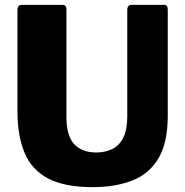

<svg xmlns="http://www.w3.org/2000/svg" viewBox="-20 -762 764 792"><path d="M672 -284Q672 -174 634 -109.5Q596 -45 526 -17.5Q456 10 362 10Q247 10 179 -25.5Q111 -61 81.5 -131.5Q52 -202 52 -304V-721Q52 -742 70 -742H237Q254 -742 254 -723V-280Q254 -201 286.5 -167Q319 -133 377 -133Q413 -133 442.5 -147Q472 -161 488.5 -194Q505 -227 505 -283V-721Q505 -742 523 -742H656Q672 -742 672 -723V-284Z"/></svg>

Font: Libre Franklin ExtraBold
Style: Regular
Weight: 800
Designer: Pablo Impallari, Rodrigo Fuenzalida, Nhung Nguyen
Foundry: Impallari Type
Version: Version 3.000